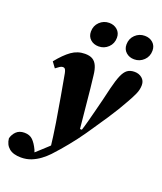

<svg xmlns="http://www.w3.org/2000/svg" viewBox="-249 -861 1012 1198"><g transform="rotate(20 257.0 -262.0)"><path d="M35 227Q-17 227 -44.5 204Q-72 181 -76 140Q-69 112 -49 93Q-29 74 4 74Q39 74 59.5 94Q80 114 98 152L107 177L95 176H111L94 177Q107 165 130 144.5Q153 124 178.5 100Q204 76 224 54Q250 25 277 -2Q304 -29 331 -58Q343 -95 353 -133Q363 -171 373 -210Q383 -249 393 -289Q403 -329 412 -369Q426 -426 440 -458.5Q454 -491 472.5 -504.5Q491 -518 520 -518Q549 -518 569.5 -501Q590 -484 590 -455Q590 -425 576.5 -395Q563 -365 544 -332Q527 -301 505.5 -265.5Q484 -230 460 -194Q447 -175 431.5 -152Q416 -129 399.5 -104.5Q383 -80 365 -54Q347 -28 328 -3Q308 23 289.5 46Q271 69 251 92Q231 115 207 141Q186 163 160 182.5Q134 202 103 214.5Q72 227 35 227ZM190 120Q180 32 166.5 -52.5Q153 -137 139 -215.5Q125 -294 113 -361Q110 -375 106.5 -382Q103 -389 98.5 -391Q94 -393 88 -393Q79 -393 68 -385.5Q57 -378 44 -368L17 -405Q62 -461 102 -489.5Q142 -518 191 -518Q222 -518 241 -507Q260 -496 271 -472Q282 -448 286 -409Q291 -368 295.5 -325Q300 -282 304 -239Q308 -196 312.5 -152.5Q317 -109 321 -66H357ZM253 -590Q220 -590 198.5 -609.5Q177 -629 177 -661Q177 -700 203.5 -725.5Q230 -751 267 -751Q299 -751 321 -731.5Q343 -712 343 -680Q343 -641 316.5 -615.5Q290 -590 253 -590ZM489 -590Q457 -590 435 -609.5Q413 -629 413 -661Q413 -700 439.5 -725.5Q466 -751 503 -751Q536 -751 557.5 -731.5Q579 -712 579 -680Q579 -641 552.5 -615.5Q526 -590 489 -590Z"/></g></svg>

Font: Source Serif 4 Black
Style: Italic
Weight: 900
Italic angle: -12°
Designer: Frank Grießhammer
Foundry: Adobe Systems Incorporated
Version: Version 4.004;hotconv 1.0.116;makeotfexe 2.5.65601